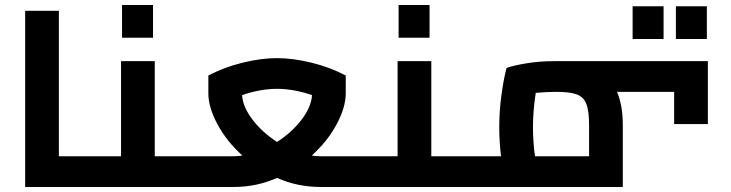

<svg xmlns="http://www.w3.org/2000/svg" viewBox="-20 -743 2903 763"><path d="M332 -61Q332 -33 327 -16.5Q322 0 312 0H80V-700H214V-122H312Q322 -122 327 -105.5Q332 -89 332 -61Z M765 -61Q765 -33 760 -16.5Q755 0 745 0H312Q302 0 297 -16.5Q292 -33 292 -61Q292 -89 297 -105.5Q302 -122 312 -122H461V-500H595V-122H745Q755 -122 760 -105.5Q765 -89 765 -61ZM465 -723H588V-593H465Z M1431 -61Q1431 -33 1426 -16.5Q1421 0 1411 0H1253Q1162 0 1081 -36Q1000 0 909 0H745Q735 0 730 -16.5Q725 -33 725 -61Q725 -89 730 -105.5Q735 -122 745 -122H909Q927 -122 943 -125Q880 -182 844 -249.5Q808 -317 808 -372V-443Q871 -476 944.5 -494Q1018 -512 1081 -512Q1144 -512 1217.5 -494Q1291 -476 1354 -443V-372Q1354 -317 1318 -249.5Q1282 -182 1219 -125Q1236 -122 1253 -122H1411Q1421 -122 1426 -105.5Q1431 -89 1431 -61ZM1081 -179Q1140 -217 1178.5 -267.5Q1217 -318 1220 -365Q1147 -390 1081 -390Q1015 -390 942 -365Q945 -318 983.5 -267.5Q1022 -217 1081 -179Z M1864 -61Q1864 -33 1859 -16.5Q1854 0 1844 0H1411Q1401 0 1396 -16.5Q1391 -33 1391 -61Q1391 -89 1396 -105.5Q1401 -122 1411 -122H1560V-500H1694V-122H1844Q1854 -122 1859 -105.5Q1864 -89 1864 -61ZM1564 -723H1687V-593H1564Z M2793 -500V-250H2659V-378H2432Q2455 -324 2455 -245V0H1844Q1834 0 1829 -16.5Q1824 -33 1824 -61Q1824 -89 1829 -105.5Q1834 -122 1844 -122H1971Q1964 -182 1964 -238Q1964 -303 1973 -367.5Q1982 -432 1993 -473Q2021 -483 2073 -491.5Q2125 -500 2184 -500ZM2190 -378Q2155 -378 2109 -374Q2098 -302 2098 -239Q2098 -178 2106 -122H2321V-245Q2321 -301 2310.5 -329Q2300 -357 2273 -367.5Q2246 -378 2190 -378ZM2494 -718H2617V-588H2494ZM2666 -718H2789V-588H2666Z"/></svg>

Font: Cairo
Style: Bold
Weight: 700
Designer: Mohamed Gaber
Foundry: Kief Type Foundry
Version: Version 2.100